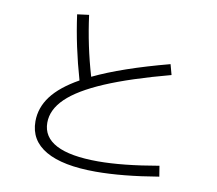

<svg xmlns="http://www.w3.org/2000/svg" viewBox="-84 -857 1105 976"><g transform="rotate(10 469.0 -368.5)"><path d="M124 -177.7Q124 -248 168.9 -307.9Q213.9 -367.7 308.6 -420.9Q260.7 -586.4 238.3 -750L298.8 -757.8Q319.3 -600.6 363.8 -449.7Q507.8 -519 750 -583L764.6 -529.3Q561 -475.1 433.3 -420.7Q305.7 -366.2 245.1 -307.6Q184.6 -249 184.6 -181.6Q184.6 -107.4 256.6 -69.8Q328.6 -32.2 472.7 -32.2Q598.6 -32.2 784.2 -64.5L793 -9.8Q606.9 21.5 469.7 21.5Q299.3 21.5 211.7 -29.1Q124 -79.6 124 -177.7Z"/></g></svg>

Font: Pretendard Light
Style: Regular
Weight: 300
Designer: Base glyphs from Inter by Rasmus Andersson; Hangeul glyphs from Noto Sans CJK(Source Han Sans) by Jang Soo-young and Kan
Foundry: Kil Hyung-jin
Version: Version 1.309